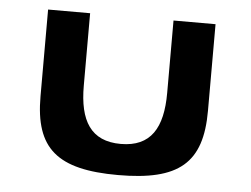

<svg xmlns="http://www.w3.org/2000/svg" viewBox="-41 -538 755 578"><g transform="rotate(5 336.5 -249.0)"><path d="M209 -488H82V-226C82 -68.1 151.1 -10 335 -10C518.9 -10 588 -68.1 588 -226V-488H461V-269C461 -163.4 425.8 -104 335 -104C244.2 -104 209 -163.4 209 -269Z"/></g></svg>

Font: Hussar Ekologiczny
Style: Regular
Weight: 400
Foundry: Cannot Into Space Fonts
Version: Version 0.97